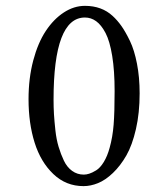

<svg xmlns="http://www.w3.org/2000/svg" viewBox="-20 -630 505 660"><path d="M272 -569.8Q164.1 -569.8 164.1 -287.1Q164.1 -261.7 165.5 -237.5Q167 -213.4 170.4 -182.1Q173.8 -150.9 181.4 -125.5Q189 -100.1 199.7 -77.6Q210.4 -55.2 228 -42.5Q245.6 -29.8 268.1 -29.8Q276.9 -29.8 286.9 -33Q296.9 -36.1 310.5 -44.4Q324.2 -52.7 336.7 -73Q349.1 -93.3 356.9 -122.1Q367.2 -158.7 370.6 -201.4Q374 -244.1 374 -316.9Q374 -386.7 365.7 -437.7Q357.4 -488.8 342.8 -516.6Q328.1 -544.4 310.5 -557.1Q293 -569.8 272 -569.8ZM267.1 9.8Q207 9.8 163.6 -31.5Q120.1 -72.8 99.1 -139.4Q78.1 -206.1 78.1 -289.1Q78.1 -360.8 94.2 -421.9Q110.4 -482.9 137.5 -523.7Q164.6 -564.5 199.5 -587.2Q234.4 -609.9 272 -609.9Q329.6 -609.9 367.2 -575.2Q383.3 -560.5 397.5 -540.5Q411.6 -520.5 426.8 -489Q441.9 -457.5 450.9 -410.9Q460 -364.3 460 -309.1Q460 -241.7 447.3 -186.3Q434.6 -130.9 414.3 -95.5Q394 -60.1 368.2 -35.4Q342.3 -10.7 316.9 -0.5Q291.5 9.8 267.1 9.8Z"/></svg>

Font: Linear Smooth
Style: Regular
Weight: 400
Designer: Philipp H. Poll, Flanker
Foundry: Philipp H. Poll, reworked by Flanker
Version: Version 1.061 | FøM Fix